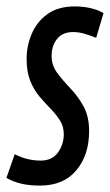

<svg xmlns="http://www.w3.org/2000/svg" viewBox="-43 -569 343 599"><path d="M-23 -14 3 -88Q41 -68 84 -68Q120 -68 138 -93.5Q156 -119 156 -150Q156 -174 144.5 -192.5Q133 -211 115.5 -229Q98 -247 80.5 -267.5Q63 -288 51.5 -316.5Q40 -345 40 -385Q40 -426 56 -463.5Q72 -501 105 -525Q138 -549 191 -549Q218 -549 242 -543Q266 -537 280 -528L257 -451Q240 -458 221.5 -463.5Q203 -469 185 -469Q152 -469 135 -447.5Q118 -426 118 -395Q118 -365 135.5 -341.5Q153 -318 176.5 -293.5Q200 -269 217.5 -237.5Q235 -206 235 -160Q235 -85 195 -37.5Q155 10 82 10Q48 10 23 4Q-2 -2 -23 -14Z"/></svg>

Font: Georama Extra Condensed Medium
Style: Italic
Weight: 500
Width: 2
Italic angle: -9°
Designer: Jean-Baptiste Levee
Foundry: Production Type
Version: Version 1.000